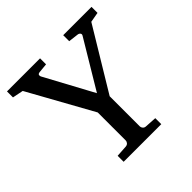

<svg xmlns="http://www.w3.org/2000/svg" viewBox="-174 -822 974 974"><g transform="rotate(-45 313.0 -335.5)"><path d="M562 -618.2 360.8 -285.2V-68.8Q360.8 -61.5 366.2 -54.7Q371.6 -47.9 381.8 -46.9L445.8 -43V0H175.8V-43L237.8 -46.9Q248.5 -47.9 254.2 -54.7Q259.8 -61.5 259.8 -68.8V-270L67.9 -616.2L9.8 -627.9V-670.9H247.1V-627.9L196.8 -623Q185.1 -621.6 183.6 -615.2Q182.1 -608.9 185.1 -603L326.2 -341.8L481 -600.1Q485.4 -607.4 481 -613.8Q476.6 -620.1 469.2 -621.1L413.1 -627.9V-670.9H616.2V-627.9Z"/></g></svg>

Font: BabelStone Ogham Bound
Style: Regular
Weight: 400
Designer: Andrew West
Foundry: BabelStone
Version: Version 2.02 March 14, 2022